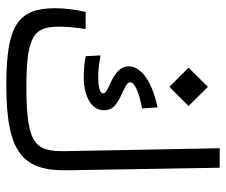

<svg xmlns="http://www.w3.org/2000/svg" viewBox="-75 -658 736 626"><g transform="rotate(90 293.0 -345.0)"><path d="M257.8 2.4C479 2.4 537.6 -51.8 535.2 -195.8L526.9 -693.4H463.4L472.7 -194.3C474.6 -92.8 455.1 -63 262.2 -63C89.4 -63 66.9 -91.3 66.9 -172.4C66.9 -195.8 69.8 -224.6 74.7 -256.3H19C11.2 -223.1 6.8 -187 6.8 -157.7C6.8 -34.7 63 2.4 257.8 2.4ZM231.9 -250C287.6 -250 339.4 -271.5 339.4 -315.9C339.4 -339.4 329.1 -354 290.5 -372.1C264.6 -384.3 248.5 -390.1 248.5 -401.4C248.5 -416.5 279.8 -429.7 333.5 -440.4L330.1 -490.7C228 -468.8 196.3 -428.2 196.3 -396.5C196.3 -370.6 217.3 -353 246.1 -339.4C277.3 -324.7 284.2 -321.8 284.2 -313C284.2 -301.8 262.2 -297.4 229 -297.4C205.6 -297.4 186 -300.3 160.6 -304.7L163.1 -256.8C180.7 -252.9 203.1 -250 231.9 -250ZM263.2 -529.3 325.7 -591.8 263.2 -654.8 200.7 -591.8Z"/></g></svg>

Font: Cascadia Code PL Light
Style: Regular
Weight: 300
Monospace: yes
Designer: Aaron Bell
Foundry: Saja Typeworks
Version: Version 2404.023